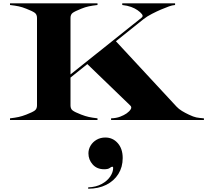

<svg xmlns="http://www.w3.org/2000/svg" viewBox="-20 -720 1268 1152"><path d="M510.6 200.3Q510.6 175.1 523.8 153.3Q537 131.5 560 118.3Q583 105.1 612.2 105.1Q656.6 105.1 686.4 138.7Q716.2 172.3 716.2 228.3Q716.2 282.3 690.2 323.9Q664.2 365.5 617.6 388.9Q571 412.3 509 412.3V404.3Q556.6 402.3 590.2 383.9Q623.8 365.5 641.4 339.1Q659 312.7 659 287.1Q659 285.5 658 282.9Q657 280.3 653.4 280.3Q648.2 280.3 638.4 287.9Q628.6 295.5 605 295.5Q561.4 295.5 536 266.7Q510.6 237.9 510.6 200.3ZM40 -10Q70.5 -13.5 92 -18.2Q113.5 -23 138 -32.5Q175.5 -47 188.8 -57Q202 -67 202 -87.5V-612.5Q202 -633 188.8 -643Q175.5 -653 138 -667.5Q113.5 -677.5 92 -682Q70.5 -686.5 40 -690V-700H565V-690Q534.5 -686.5 513 -682Q491.5 -677.5 467 -667.5Q429.5 -652.5 416.2 -642.8Q403 -633 403 -612.5V-273.5L829 -613.5Q841 -622.5 831.8 -634.8Q822.5 -647 805 -659Q789.5 -670 767.2 -678.2Q745 -686.5 713.5 -690V-700H1030.5V-690Q1013 -688.5 994.2 -681.8Q975.5 -675 945.5 -662.5Q923 -653 892.2 -637.2Q861.5 -621.5 841 -605L675.5 -472.5L1039.5 -80Q1052.5 -66 1071.8 -54.2Q1091 -42.5 1113.5 -32Q1140.5 -19 1158 -15.5Q1175.5 -12 1203.5 -10V0H646.5V-10Q678 -11 701.2 -20Q724.5 -29 739.5 -39.5Q756.5 -51.5 764.2 -64.2Q772 -77 762 -86.5L504 -335.5L403 -254.5V-87.5Q403 -67 416.2 -57Q429.5 -47 467 -32.5Q491.5 -23 513 -18.2Q534.5 -13.5 565 -10V0H40Z"/></svg>

Font: Engraving CC
Style: Bold
Weight: 700
Designer: indestructible type*
Foundry: Cowboy Collective
Version: Version 1.000